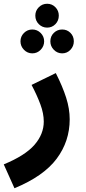

<svg xmlns="http://www.w3.org/2000/svg" viewBox="-57 -772 457 1022"><path d="M20 230 -37 103Q77 56 126.5 -1Q176 -58 176 -125Q176 -168 158 -216.5Q140 -265 111 -320L240 -383Q276 -312 295 -252.5Q314 -193 314 -137Q314 -20 244.5 73Q175 166 20 230ZM194 -625Q168 -625 149.5 -643.5Q131 -662 131 -689Q131 -715 149.5 -733.5Q168 -752 194 -752Q220 -752 238 -733.5Q256 -715 256 -689Q256 -662 238 -643.5Q220 -625 194 -625ZM115 -488Q89 -488 70.5 -507Q52 -526 52 -552Q52 -578 70.5 -596.5Q89 -615 115 -615Q141 -615 159.5 -596.5Q178 -578 178 -552Q178 -526 159.5 -507Q141 -488 115 -488ZM274 -488Q248 -488 229.5 -507Q211 -526 211 -552Q211 -579 229.5 -597Q248 -615 274 -615Q300 -615 318 -597Q336 -579 336 -552Q336 -526 318 -507Q300 -488 274 -488Z"/></svg>

Font: Noto Sans Arabic SemCond
Style: Bold
Weight: 700
Width: 4
Designer: Monotype Design Team, Nadine Chahine, Nizar Qandah and Khaled Hosny
Foundry: Monotype Imaging Inc.
Version: Version 2.012; ttfautohint (v1.8.4.7-5d5b)